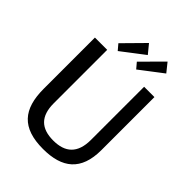

<svg xmlns="http://www.w3.org/2000/svg" viewBox="-269 -1103 1250 1250"><g transform="rotate(45 356.0 -478.0)"><path d="M630 -254V-742H535V-253C535 -129 473 -76 364 -76C253 -76 195 -130 195 -250V-742H82V-271C82 -83 161 10 356 10C531 10 630 -66 630 -254ZM356 -966 216 -824 249 -785 406 -905ZM527 -966 386 -824 419 -785 576 -905Z"/></g></svg>

Font: Bisquit Text
Style: Regular
Weight: 400
Version: Version 1.004;Glyphs 3.2.3 (3260)